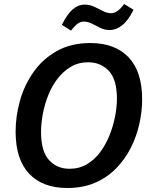

<svg xmlns="http://www.w3.org/2000/svg" viewBox="-20 -928 760 959"><path d="M316 11Q193 11 125.5 -60.5Q58 -132 58 -271Q58 -348 80 -426Q102 -504 148 -569Q194 -634 264.5 -673.5Q335 -713 431 -713Q555 -713 622.5 -641.5Q690 -570 690 -432Q690 -372 676 -309Q662 -246 633 -189Q604 -132 559.5 -86.5Q515 -41 454.5 -15Q394 11 316 11ZM327 -85Q376 -85 414 -107.5Q452 -130 480 -167.5Q508 -205 526.5 -251Q545 -297 554.5 -345Q564 -393 564 -435Q564 -531 523.5 -574Q483 -617 420 -617Q372 -617 334 -594.5Q296 -572 267.5 -535Q239 -498 221 -452.5Q203 -407 194 -359.5Q185 -312 185 -269Q185 -172 225 -128.5Q265 -85 327 -85ZM335 -775 289 -804Q316 -858 343.5 -881.5Q371 -905 402 -905Q429 -905 451.5 -894Q474 -883 495 -872.5Q516 -862 535 -862Q567 -862 600 -908L647 -879Q620 -825 590 -801.5Q560 -778 528 -778Q503 -778 481.5 -788.5Q460 -799 440 -809.5Q420 -820 398 -820Q382 -820 367.5 -809.5Q353 -799 335 -775Z"/></svg>

Font: Bitter SemiBold
Style: Italic
Weight: 600
Italic angle: -9°
Designer: Sol Matas, and Bitter project Authors
Foundry: Sol Matas
Version: Version 2.001